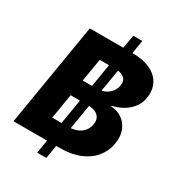

<svg xmlns="http://www.w3.org/2000/svg" viewBox="-212 -953 1085 1178"><g transform="rotate(30 330.5 -364.0)"><path d="M231.9 94.2 383.8 -821.8H448.2L296.9 94.2ZM9.8 0 130.4 -727.5H427.7Q508.8 -727.5 560.8 -702.6Q612.8 -677.7 634.8 -633.8Q656.7 -589.8 647 -532.7Q641.1 -493.7 617.7 -463.1Q594.2 -432.6 559.6 -412.4Q524.9 -392.1 483.9 -383.3V-378.4Q527.8 -376.5 561.5 -353Q595.2 -329.6 611.6 -288.8Q627.9 -248 618.7 -192.9Q609.4 -136.7 573.7 -93Q538.1 -49.3 479 -24.7Q419.9 0 338.9 0ZM204.6 -138.2H315.4Q371.6 -138.2 405.3 -163.3Q439 -188.5 445.3 -231Q449.7 -256.8 440.4 -275.1Q431.2 -293.5 409.4 -303.5Q387.7 -313.5 354.5 -313.5H233.9ZM252.9 -428.7H352.5Q381.3 -428.7 406.2 -439.7Q431.2 -450.7 448 -471.2Q464.8 -491.7 469.2 -519.5Q475.1 -552.7 454.1 -571.8Q433.1 -590.8 389.2 -590.8H279.8Z"/></g></svg>

Font: Inter 18pt ExtraBold
Style: Italic
Weight: 800
Italic angle: -9.3988°
Designer: Rasmus Andersson
Foundry: rsms
Version: Version 4.001;git-66647c0bb